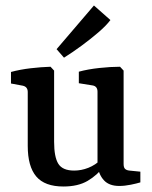

<svg xmlns="http://www.w3.org/2000/svg" viewBox="-20 -671 553 699"><path d="M360 -67Q334 -33 299 -12.5Q264 8 211 8Q143 8 112 -28.5Q81 -65 81 -140V-336Q81 -355 63 -359L20 -367V-409Q53 -418 91.5 -422.5Q130 -427 164 -428L177 -414V-155Q177 -99 192.5 -74.5Q208 -50 250 -50Q276 -50 301.5 -60Q327 -70 349 -91ZM491 -7Q478 -3 456 1.5Q434 6 414 6Q378 6 359 -14Q340 -34 335 -68V-337Q335 -357 317 -360L267 -368V-410Q300 -419 341.5 -423.5Q383 -428 417 -428L430 -414V-74Q430 -61 435.5 -56Q441 -51 451 -50L491 -46ZM186 -492 322 -651 382 -598Q366 -577 338 -553Q310 -529 277.5 -505Q245 -481 213 -461Z"/></svg>

Font: Yrsa Medium
Style: Regular
Weight: 500
Designer: Anna Giedrys (Yrsa+Rasa design), David Brezina (Yrsa art-direction, Rasa art-direction, design)
Foundry: Rosetta Type Foundry
Version: Version 2.004